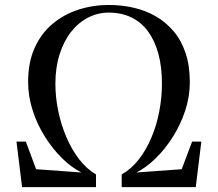

<svg xmlns="http://www.w3.org/2000/svg" viewBox="-20 -772 898 792"><path d="M71 0 48 -188H86.5L129 -74L316 -60.5Q275.5 -80.5 236.5 -118.8Q197.5 -157 165.5 -207.8Q133.5 -258.5 114.8 -316.5Q96 -374.5 96 -434Q96 -515 123 -574.8Q150 -634.5 197 -673.8Q244 -713 303.8 -732.2Q363.5 -751.5 429 -751.5Q482 -751.5 531.2 -740.2Q580.5 -729 622.5 -704.8Q664.5 -680.5 696.2 -643Q728 -605.5 745.5 -553.2Q763 -501 763 -433Q763 -373.5 744 -315.8Q725 -258 693.2 -207.8Q661.5 -157.5 622.5 -119.2Q583.5 -81 542.5 -60.5L729.5 -74L772.5 -188H810.5L787.5 0H482V-52.5Q522.5 -75.5 553.2 -115.2Q584 -155 605.2 -206Q626.5 -257 637.2 -313.8Q648 -370.5 648 -427Q648 -497 633 -551.2Q618 -605.5 590 -643.2Q562 -681 521.2 -700.5Q480.5 -720 428.5 -720Q383.5 -720 343.5 -699.5Q303.5 -679 273.2 -640.5Q243 -602 225.8 -547.8Q208.5 -493.5 208.5 -426.5Q208.5 -371 220.2 -314.2Q232 -257.5 254 -206Q276 -154.5 306.8 -114.8Q337.5 -75 376 -52.5V0Z"/></svg>

Font: Merriweather 120pt
Style: Regular
Weight: 400
Version: Version 2.100